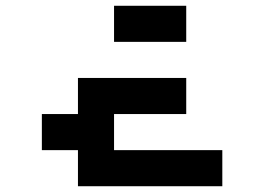

<svg xmlns="http://www.w3.org/2000/svg" viewBox="-20 -645 915 665"><path d="M375 -500V-625H625V-500ZM250 0V-125H125V-250H250V-375H625V-250H375V-125H750V0Z"/></svg>

Font: Silkscreen
Style: Bold
Weight: 700
Designer: Jason Kottke
Foundry: Jason Kottke
Version: Version 1.001; ttfautohint (v1.8.4.7-5d5b)